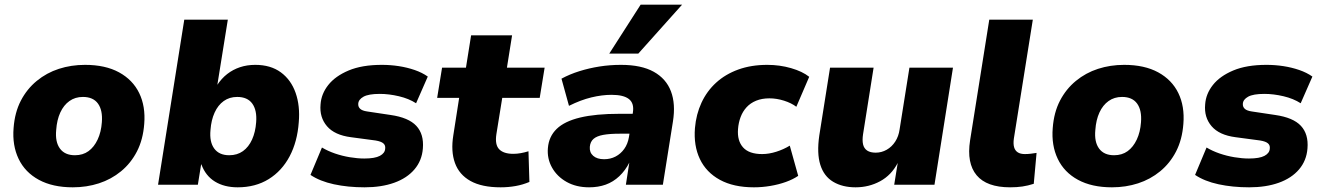

<svg xmlns="http://www.w3.org/2000/svg" viewBox="-20 -789 5647 820"><path d="M291 11Q205 11 146 -21Q87 -53 59.5 -110.5Q32 -168 38 -242Q43 -309 69 -359Q95 -409 137 -443.5Q179 -478 231.5 -495Q284 -512 343 -512Q430 -512 488.5 -480Q547 -448 574.5 -391.5Q602 -335 596 -260Q591 -193 565 -142.5Q539 -92 497 -57.5Q455 -23 402.5 -6Q350 11 291 11ZM300 -126Q334 -126 358 -143.5Q382 -161 397 -193Q412 -225 415 -267Q419 -318 398.5 -346.5Q378 -375 334 -375Q301 -375 276.5 -357.5Q252 -340 237.5 -308.5Q223 -277 220 -234Q215 -183 236 -154.5Q257 -126 300 -126Z M995 11Q938 11 898 -13.5Q858 -38 840 -87H839L825 0H655L767 -705H953L908 -425H907Q926 -454 950.5 -473Q975 -492 1005 -502Q1035 -512 1070 -512Q1136 -512 1179.5 -480Q1223 -448 1242.5 -392.5Q1262 -337 1256 -267Q1250 -184 1217 -121.5Q1184 -59 1127.5 -24Q1071 11 995 11ZM959 -126Q993 -126 1017.5 -143.5Q1042 -161 1056.5 -193Q1071 -225 1074 -267Q1078 -318 1057.5 -346.5Q1037 -375 993 -375Q960 -375 935.5 -357.5Q911 -340 896.5 -308Q882 -276 879 -234Q874 -183 895 -154.5Q916 -126 959 -126Z M1537 11Q1466 11 1406 -2Q1346 -15 1306 -42L1355 -159Q1380 -144 1410.5 -133.5Q1441 -123 1474 -117.5Q1507 -112 1536 -112Q1581 -112 1602.5 -123.5Q1624 -135 1625 -154Q1627 -168 1617.5 -176.5Q1608 -185 1584 -189L1479 -203Q1409 -212 1376.5 -250Q1344 -288 1349 -343Q1352 -388 1382 -426Q1412 -464 1469 -488Q1526 -512 1611 -512Q1648 -512 1683.5 -506.5Q1719 -501 1751 -490Q1783 -479 1807 -462L1757 -348Q1726 -368 1683.5 -378Q1641 -388 1602 -388Q1554 -388 1532.5 -376Q1511 -364 1510 -346Q1509 -333 1518 -324.5Q1527 -316 1548 -313L1648 -298Q1725 -287 1758 -251.5Q1791 -216 1786 -155Q1782 -103 1750 -65.5Q1718 -28 1663.5 -8.5Q1609 11 1537 11Z M2118 11Q2038 11 1989.5 -16Q1941 -43 1923 -93Q1905 -143 1916 -211L1941 -371H1847L1868 -500H1970L1992 -638H2167L2145 -500H2306L2285 -371H2125L2100 -216Q2093 -171 2112 -151.5Q2131 -132 2172 -132Q2188 -132 2204.5 -135Q2221 -138 2237 -143L2241 -12Q2213 0 2182 5.5Q2151 11 2118 11Z M2496 11Q2441 11 2400 -12Q2359 -35 2337.5 -73.5Q2316 -112 2320 -157Q2324 -206 2357.5 -238.5Q2391 -271 2457.5 -287Q2524 -303 2626 -303H2699L2686 -218H2626Q2584 -218 2556.5 -213Q2529 -208 2515 -196Q2501 -184 2499 -162Q2497 -138 2513.5 -123.5Q2530 -109 2560 -109Q2587 -109 2609 -120.5Q2631 -132 2646 -153Q2661 -174 2666 -203L2683 -309Q2689 -348 2666 -366Q2643 -384 2592 -384Q2551 -384 2505.5 -373Q2460 -362 2410 -337L2378 -453Q2413 -472 2454.5 -485Q2496 -498 2540.5 -505Q2585 -512 2632 -512Q2719 -512 2772 -482.5Q2825 -453 2845.5 -399Q2866 -345 2854 -270L2811 0H2653L2668 -97H2669Q2651 -61 2625 -36.5Q2599 -12 2567 -0.5Q2535 11 2496 11ZM2582 -560 2716 -769H2893L2706 -560Z M3200 11Q3113 11 3054.5 -21Q2996 -53 2969 -110Q2942 -167 2948 -242Q2953 -301 2976 -350.5Q2999 -400 3038.5 -436Q3078 -472 3133 -492Q3188 -512 3257 -512Q3310 -512 3358.5 -498Q3407 -484 3436 -461L3381 -333Q3360 -349 3328.5 -359Q3297 -369 3266 -369Q3234 -369 3209.5 -359Q3185 -349 3168.5 -331Q3152 -313 3143 -289Q3134 -265 3132 -238Q3128 -188 3153.5 -159.5Q3179 -131 3235 -131Q3264 -131 3295.5 -141Q3327 -151 3353 -167L3389 -38Q3367 -23 3336.5 -12Q3306 -1 3270.5 5Q3235 11 3200 11Z M3634 11Q3578 11 3538.5 -12.5Q3499 -36 3483.5 -85Q3468 -134 3479 -210L3525 -500H3711L3666 -216Q3662 -190 3666 -172.5Q3670 -155 3683.5 -146Q3697 -137 3720 -137Q3745 -137 3767 -149.5Q3789 -162 3803.5 -184.5Q3818 -207 3822 -236L3864 -500H4050L3971 0H3799L3814 -93Q3787 -41 3739 -15Q3691 11 3634 11Z M4294 11Q4194 11 4151 -40.5Q4108 -92 4123 -189L4205 -705H4391L4310 -197Q4307 -175 4311 -160.5Q4315 -146 4326.5 -138.5Q4338 -131 4357 -131Q4370 -131 4382 -132.5Q4394 -134 4407 -136L4395 -4Q4370 4 4346.5 7.5Q4323 11 4294 11Z M4729 11Q4643 11 4584 -21Q4525 -53 4497.5 -110.5Q4470 -168 4476 -242Q4481 -309 4507 -359Q4533 -409 4575 -443.5Q4617 -478 4669.5 -495Q4722 -512 4781 -512Q4868 -512 4926.5 -480Q4985 -448 5012.5 -391.5Q5040 -335 5034 -260Q5029 -193 5003 -142.5Q4977 -92 4935 -57.5Q4893 -23 4840.5 -6Q4788 11 4729 11ZM4738 -126Q4772 -126 4796 -143.5Q4820 -161 4835 -193Q4850 -225 4853 -267Q4857 -318 4836.5 -346.5Q4816 -375 4772 -375Q4739 -375 4714.5 -357.5Q4690 -340 4675.5 -308.5Q4661 -277 4658 -234Q4653 -183 4674 -154.5Q4695 -126 4738 -126Z M5315 11Q5244 11 5184 -2Q5124 -15 5084 -42L5133 -159Q5158 -144 5188.5 -133.5Q5219 -123 5252 -117.5Q5285 -112 5314 -112Q5359 -112 5380.5 -123.5Q5402 -135 5403 -154Q5405 -168 5395.5 -176.5Q5386 -185 5362 -189L5257 -203Q5187 -212 5154.5 -250Q5122 -288 5127 -343Q5130 -388 5160 -426Q5190 -464 5247 -488Q5304 -512 5389 -512Q5426 -512 5461.5 -506.5Q5497 -501 5529 -490Q5561 -479 5585 -462L5535 -348Q5504 -368 5461.5 -378Q5419 -388 5380 -388Q5332 -388 5310.5 -376Q5289 -364 5288 -346Q5287 -333 5296 -324.5Q5305 -316 5326 -313L5426 -298Q5503 -287 5536 -251.5Q5569 -216 5564 -155Q5560 -103 5528 -65.5Q5496 -28 5441.5 -8.5Q5387 11 5315 11Z"/></svg>

Font: Nunito Sans 9pt Black
Style: Italic
Weight: 900
Italic angle: -9°
Version: Version 3.101;gftools[0.9.27]